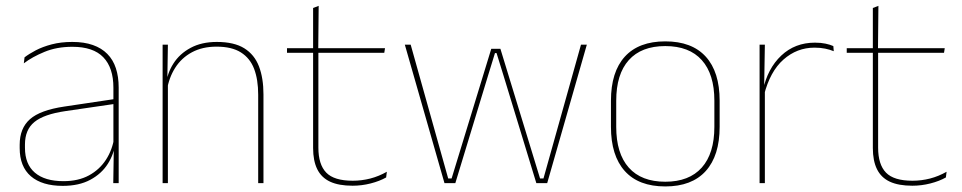

<svg xmlns="http://www.w3.org/2000/svg" viewBox="-20 -642 3372 673"><path d="M377 0 379 -128 377.5 -131.5V-292V-334.5Q377.5 -404.5 342.2 -441.2Q307 -478 233.5 -478Q179 -478 136 -460.2Q93 -442.5 63.5 -420L66 -441Q81.5 -453 105.2 -465.5Q129 -478 161.2 -486.5Q193.5 -495 233.5 -495Q275 -495 305.5 -484.2Q336 -473.5 356.2 -453Q376.5 -432.5 386.2 -402.8Q396 -373 396 -335V0ZM200 9.5Q127.5 9.5 88.2 -24.2Q49 -58 49 -123V-134.5Q49 -192.5 85 -224.2Q121 -256 205.5 -268.5L386.5 -295.5L387 -278.5L209 -252.5Q134 -241.5 100.8 -214.5Q67.5 -187.5 67.5 -135.5V-124Q67.5 -66.5 102.2 -36.8Q137 -7 202.5 -7Q254.5 -7 291.8 -27.2Q329 -47.5 351.5 -82.2Q374 -117 380.5 -160.5L390 -142H384Q380 -102.5 358 -67.8Q336 -33 296.5 -11.8Q257 9.5 200 9.5Z M885 0V-310Q885 -363 870.8 -400.5Q856.5 -438 824.5 -458.2Q792.5 -478.5 739 -478.5Q689.5 -478.5 652.8 -458.8Q616 -439 594 -404.2Q572 -369.5 565 -325L556 -344H561.5Q566 -385 587.8 -419.2Q609.5 -453.5 648 -474.2Q686.5 -495 740 -495Q800.5 -495 836.2 -472.8Q872 -450.5 887.8 -409.2Q903.5 -368 903.5 -311V0ZM550 0V-485.5H568.5L566.5 -358.5H568.5V0Z M1216 9Q1167.5 9 1137 -5.2Q1106.5 -19.5 1092 -49Q1077.5 -78.5 1077.5 -123V-462.5H1096V-124.5Q1096 -65.5 1123.5 -37Q1151 -8.5 1216.5 -8.5Q1247.5 -8.5 1277.8 -16.2Q1308 -24 1336 -40L1333.5 -20Q1310.5 -7 1279.2 1Q1248 9 1216 9ZM986 -457V-473H1329.5L1327 -457ZM1077.5 -468V-614L1097 -621.5L1095.5 -468Z M1538 0 1399 -485.5H1419.5L1551 -16.5H1563L1702 -471H1734L1873 -16.5H1885L2016.5 -485.5H2037L1898 0H1860L1744.5 -378.5L1720.5 -456H1715L1691 -378L1576 0Z M2312 11.5Q2218.5 11.5 2170 -42.5Q2121.5 -96.5 2121.5 -197.5V-289Q2121.5 -390 2170.2 -443.5Q2219 -497 2312 -497Q2405 -497 2453.8 -443.5Q2502.5 -390 2502.5 -289V-197.5Q2502.5 -96.5 2453.8 -42.5Q2405 11.5 2312 11.5ZM2312 -5Q2395.5 -5 2439.8 -54.5Q2484 -104 2484 -197.5V-289Q2484 -382 2440 -431.2Q2396 -480.5 2312 -480.5Q2228 -480.5 2184 -431.2Q2140 -382 2140 -289V-197.5Q2140 -104 2184 -54.5Q2228 -5 2312 -5Z M2658 -308.5 2648.5 -320.5 2654 -325Q2670.5 -402 2718.5 -447.2Q2766.5 -492.5 2836.5 -492.5Q2857.5 -492.5 2873.8 -489Q2890 -485.5 2901 -480.5L2902.5 -462.5Q2889.5 -468 2872.5 -471.5Q2855.5 -475 2835 -475Q2773.5 -475 2726.2 -433.2Q2679 -391.5 2658 -308.5ZM2642.5 0V-485.5H2661L2658.5 -335L2661 -332.5V0Z M3178 9Q3129.5 9 3099 -5.2Q3068.5 -19.5 3054 -49Q3039.5 -78.5 3039.5 -123V-462.5H3058V-124.5Q3058 -65.5 3085.5 -37Q3113 -8.5 3178.5 -8.5Q3209.5 -8.5 3239.8 -16.2Q3270 -24 3298 -40L3295.5 -20Q3272.5 -7 3241.2 1Q3210 9 3178 9ZM2948 -457V-473H3291.5L3289 -457ZM3039.5 -468V-614L3059 -621.5L3057.5 -468Z"/></svg>

Font: Anek Latin Thin
Style: Regular
Weight: 250
Designer: Yesha Goshar
Foundry: Ek Type
Version: Version 1.003